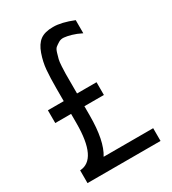

<svg xmlns="http://www.w3.org/2000/svg" viewBox="-178 -819 816 913"><g transform="rotate(-30 230.5 -362.5)"><path d="M431 -70V0H30V-70Q127 -75 127 -273V-324H40V-394H127V-461Q127 -523 130.5 -564Q134 -605 148.5 -646.5Q163 -688 188 -706.5Q213 -725 259 -725Q305 -725 369 -699V-627Q341 -641 318 -647.5Q295 -654 278.5 -655.5Q262 -657 249 -649Q236 -641 228 -634.5Q220 -628 214.5 -609Q209 -590 206 -579Q203 -568 201.5 -541.5Q200 -515 200 -502.5Q200 -490 200 -461V-394H307V-324H200V-273Q200 -135 159 -70Z"/></g></svg>

Font: Arcon
Style: Regular
Weight: 400
Designer: M. Zarth
Foundry: martin zarth - visuelle & digitale kommunikation
Version: Version 1.131;PS 001.131;hotconv 1.0.70;makeotf.lib2.5.58329